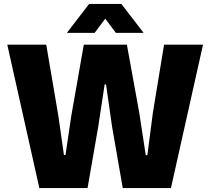

<svg xmlns="http://www.w3.org/2000/svg" viewBox="-20 -956 1069 976"><path d="M17 -729H215L277 -365L305 -168H313L342 -365L406 -729H625L688 -382L721 -167H729L757 -382L814 -729H1012L849 0H604L550 -310L519 -527H512L479 -310L425 0H180ZM433 -936H597L710 -789H569L515 -861L461 -789H320Z"/></svg>

Font: Mona Sans ExtraBold
Style: Regular
Weight: 800
Designer: Deni Anggara
Foundry: GitHub
Version: Version 2.000